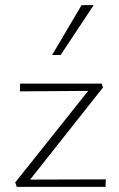

<svg xmlns="http://www.w3.org/2000/svg" viewBox="-20 -724 463 744"><path d="M39 -17 333 -386 355 -372 57 -370 58 -400H374L379 -385L84 -12L64 -28L390 -29L389 0H45ZM182 -511 296 -704H343L215 -511Z"/></svg>

Font: Ysabeau Office ExtraLight
Style: Regular
Weight: 250
Designer: Christian Thalmann (Catharsis Fonts)
Version: Version 2.001;gftools[0.9.30]; featfreeze: tnum,lnum,ss02